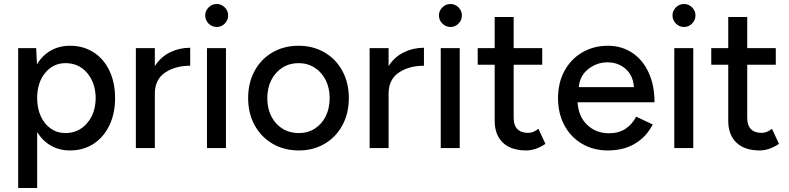

<svg xmlns="http://www.w3.org/2000/svg" viewBox="-20 -741 3948 961"><path d="M71 -500H161L165 -419Q192 -464 234.5 -488Q277 -512 330 -512Q397 -512 448 -479.5Q499 -447 527.5 -387.5Q556 -328 556 -250Q556 -173 527.5 -113.5Q499 -54 448 -21Q397 12 330 12Q277 12 235 -12Q193 -36 166 -80V200H71ZM307 -75Q373 -75 415.5 -124Q458 -173 459 -250Q458 -327 416 -376Q374 -425 308 -425Q246 -425 206 -376Q166 -327 166 -250Q166 -199 184 -159.5Q202 -120 234 -97.5Q266 -75 307 -75Z M660 -500H755V-410Q784 -456 831 -479Q878 -502 932 -502V-412Q857 -412 806 -377.5Q755 -343 755 -272V0H660Z M1016 -500H1111V0H1016ZM1007 -664Q1007 -687 1024 -704Q1041 -721 1065 -721Q1088 -721 1105 -704Q1122 -687 1122 -664Q1122 -640 1105 -623Q1088 -606 1065 -606Q1041 -606 1024 -623Q1007 -640 1007 -664Z M1222 -250Q1222 -326 1254 -385.5Q1286 -445 1343.5 -478.5Q1401 -512 1474 -512Q1547 -512 1604.5 -478.5Q1662 -445 1694 -385.5Q1726 -326 1726 -250Q1726 -174 1694 -114.5Q1662 -55 1605 -21.5Q1548 12 1476 12Q1402 12 1344.5 -21.5Q1287 -55 1254.5 -114.5Q1222 -174 1222 -250ZM1476 -75Q1521 -75 1556 -97.5Q1591 -120 1610.5 -159.5Q1630 -199 1630 -250Q1630 -301 1610 -340.5Q1590 -380 1554.5 -402.5Q1519 -425 1474 -425Q1429 -425 1393.5 -402.5Q1358 -380 1338 -340.5Q1318 -301 1318 -250Q1318 -173 1362 -124Q1406 -75 1476 -75Z M1830 -500H1925V-410Q1954 -456 2001 -479Q2048 -502 2102 -502V-412Q2027 -412 1976 -377.5Q1925 -343 1925 -272V0H1830Z M2186 -500H2281V0H2186ZM2177 -664Q2177 -687 2194 -704Q2211 -721 2235 -721Q2258 -721 2275 -704Q2292 -687 2292 -664Q2292 -640 2275 -623Q2258 -606 2235 -606Q2211 -606 2194 -623Q2177 -640 2177 -664Z M2456 -137V-417H2371V-500H2456V-656H2551V-500H2694V-417H2551V-151Q2551 -114 2569.5 -95Q2588 -76 2623 -76Q2635 -76 2646.5 -80Q2658 -84 2675 -96L2710 -21Q2661 12 2614 12Q2538 12 2497 -27Q2456 -66 2456 -137Z M2773 -250Q2773 -326 2805 -385.5Q2837 -445 2894 -478.5Q2951 -512 3023 -512Q3091 -512 3144 -477Q3197 -442 3226.5 -378Q3256 -314 3256 -229H2871Q2875 -158 2919 -116Q2963 -74 3029 -74Q3076 -74 3110 -96Q3144 -118 3164 -157L3247 -118Q3216 -57 3159 -22.5Q3102 12 3022 12Q2950 12 2893 -21.5Q2836 -55 2804.5 -114.5Q2773 -174 2773 -250ZM3153 -305Q3149 -363 3111.5 -396Q3074 -429 3021 -429Q2967 -429 2924.5 -395.5Q2882 -362 2877 -305Z M3355 -500H3450V0H3355ZM3346 -664Q3346 -687 3363 -704Q3380 -721 3404 -721Q3427 -721 3444 -704Q3461 -687 3461 -664Q3461 -640 3444 -623Q3427 -606 3404 -606Q3380 -606 3363 -623Q3346 -640 3346 -664Z M3625 -137V-417H3540V-500H3625V-656H3720V-500H3863V-417H3720V-151Q3720 -114 3738.5 -95Q3757 -76 3792 -76Q3804 -76 3815.5 -80Q3827 -84 3844 -96L3879 -21Q3830 12 3783 12Q3707 12 3666 -27Q3625 -66 3625 -137Z"/></svg>

Font: Oak Sans Medium
Style: Regular
Weight: 500
Designer: Erik Kennedy, Walven
Foundry: Erik Kennedy, Walven
Version: Version 1.000